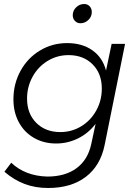

<svg xmlns="http://www.w3.org/2000/svg" viewBox="-20 -743 676 958"><path d="M2 114 36 69Q106 135 216 138Q305 138 361.5 96.5Q418 55 435 -23L457 -125Q421 -78 369.5 -52.5Q318 -27 260 -27Q198 -27 149.5 -55Q101 -83 74 -133Q47 -183 47 -247Q47 -325 82.5 -389.5Q118 -454 179.5 -491Q241 -528 315 -528Q390 -528 441 -492Q492 -456 509 -391L537 -524H604L502 -19Q481 84 408 139.5Q335 195 220 195Q156 195 103 175Q50 155 2 114ZM488 -301Q488 -376 442 -422Q396 -468 322 -468Q265 -468 217.5 -439Q170 -410 142.5 -360Q115 -310 115 -251Q115 -176 161 -130Q207 -84 281 -84Q338 -84 385.5 -113Q433 -142 460.5 -192Q488 -242 488 -301ZM438 -683Q438 -660 421 -643.5Q404 -627 381 -627Q365 -627 354 -638.5Q343 -650 343 -667Q343 -690 360 -706.5Q377 -723 400 -723Q417 -723 427.5 -711.5Q438 -700 438 -683Z"/></svg>

Font: Gontserrat Light
Style: Italic
Weight: 300
Italic angle: -11.3°
Designer: Julieta Ulanovsky
Foundry: Julieta Ulanovsky
Version: Version 6.001